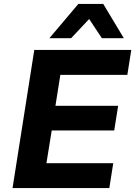

<svg xmlns="http://www.w3.org/2000/svg" viewBox="-20 -960 690 980"><path d="M44 0 155 -705H650L630 -578H288L263 -420H583L563 -294H244L217 -127H558L538 0ZM232 -765 380 -940H507L612 -765H500L435 -863L343 -765Z"/></svg>

Font: Nunito Sans 9pt ExtraBold
Style: Italic
Weight: 800
Italic angle: -9°
Version: Version 3.101;gftools[0.9.27]